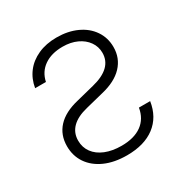

<svg xmlns="http://www.w3.org/2000/svg" viewBox="-133 -647 740 767"><g transform="rotate(-30 237.0 -263.5)"><path d="M228.5 -538.1Q280.8 -538.1 321.3 -519.5Q361.8 -501 384.5 -467.5Q407.2 -434.1 407.2 -391.6Q407.2 -340.3 373.5 -304.7Q339.8 -269 275.4 -253.9L193.4 -233.4Q145.5 -221.7 121.6 -197.5Q97.7 -173.3 97.7 -137.7Q97.7 -106.4 115 -82.8Q132.3 -59.1 164.3 -46.1Q196.3 -33.2 238.3 -33.2Q296.4 -33.2 331.3 -58.3Q366.2 -83.5 374 -130.9H425.8Q415.5 -63 366.9 -26.1Q318.4 10.7 238.3 10.7Q180.2 10.7 137.2 -8.5Q94.2 -27.8 71 -62Q47.9 -96.2 47.9 -140.6Q47.9 -192.4 80.1 -227.3Q112.3 -262.2 175.8 -277.3L257.8 -297.9Q357.4 -322.3 357.4 -393.6Q357.4 -421.9 341.3 -444.8Q325.2 -467.8 296.6 -481Q268.1 -494.1 231.4 -494.1Q179.2 -494.1 145.8 -470.7Q112.3 -447.3 103.5 -405.3H53.7Q60.1 -444.8 82.8 -474.6Q105.5 -504.4 142.8 -521.2Q180.2 -538.1 228.5 -538.1Z"/></g></svg>

Font: Pretendard JP ExtraLight
Style: Regular
Weight: 200
Designer: Base glyphs from Inter by Rasmus Andersson; Hangeul glyphs from Noto Sans CJK(Source Han Sans) by Jang Soo-young and Kan
Foundry: Kil Hyung-jin
Version: Version 1.309